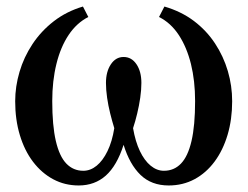

<svg xmlns="http://www.w3.org/2000/svg" viewBox="-20 -557 758 588"><path d="M221 11Q178.5 11 143 -8Q107.5 -27 81.2 -61.5Q55 -96 40.8 -143.2Q26.5 -190.5 26.5 -247Q26.5 -292 39.8 -337Q53 -382 79.5 -422Q106 -462 144.8 -492Q183.5 -522 234 -537L250.5 -505Q215 -487 190.2 -450Q165.5 -413 152.8 -361.2Q140 -309.5 140 -247.5Q140 -172.5 151 -125.2Q162 -78 183.2 -56Q204.5 -34 235 -34Q257 -34 276 -49.5Q295 -65 309.2 -94.2Q323.5 -123.5 330 -164.5Q323.5 -185.5 317.5 -209.5Q311.5 -233.5 308 -257.8Q304.5 -282 304.5 -303Q304.5 -337.5 319.5 -360Q334.5 -382.5 358.5 -382.5Q383 -382.5 398 -360.2Q413 -338 413 -303Q413 -282 409.5 -257.8Q406 -233.5 400.2 -209.5Q394.5 -185.5 387.5 -164.5Q394.5 -123.5 408.5 -94.2Q422.5 -65 441.5 -49.5Q460.5 -34 482 -34Q513 -34 534.2 -56Q555.5 -78 566.5 -125.2Q577.5 -172.5 577.5 -247.5Q577.5 -309.5 564.8 -361Q552 -412.5 527.5 -449.8Q503 -487 467 -505L483.5 -537Q535 -522 573.8 -492.8Q612.5 -463.5 638.5 -424Q664.5 -384.5 677.8 -339.2Q691 -294 691 -247Q691 -191.5 677 -144.2Q663 -97 637.2 -62.2Q611.5 -27.5 575.8 -8.2Q540 11 496.5 11Q444 11 410.5 -21.2Q377 -53.5 358.5 -113.5Q338 -49.5 304 -19.2Q270 11 221 11Z"/></svg>

Font: Merriweather 96pt
Style: Regular
Weight: 400
Version: Version 2.100